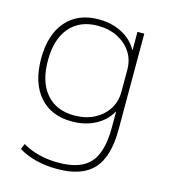

<svg xmlns="http://www.w3.org/2000/svg" viewBox="-111 -618 816 927"><g transform="rotate(15 296.5 -155.0)"><path d="M260 220Q204 220 155 208Q106 196 67 172L78 144Q115 166 160.5 177.5Q206 189 258 189Q368 189 416 135Q464 81 464 -42V-120H462Q436 -73 385 -46.5Q334 -20 269 -20Q165 -20 106.5 -87.5Q48 -155 48 -275Q48 -395 106.5 -462.5Q165 -530 269 -530Q334 -530 385 -503.5Q436 -477 462 -430H464V-520H498V-42Q498 95 441 157.5Q384 220 260 220ZM272 -51Q329 -51 372 -73Q415 -95 439.5 -133Q464 -171 464 -220V-330Q464 -380 439.5 -417.5Q415 -455 372 -477Q329 -499 272 -499Q183 -499 132.5 -440.5Q82 -382 82 -275Q82 -168 132.5 -109.5Q183 -51 272 -51Z"/></g></svg>

Font: M PLUS 1 Thin ExtraLight
Style: Regular
Weight: 250
Version: Version 1.001